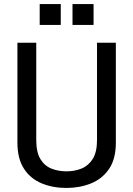

<svg xmlns="http://www.w3.org/2000/svg" viewBox="-20 -910 658 948"><path d="M459 -219V-699H552V-206Q552 -125 518.5 -76Q485 -27 429.5 -4.5Q374 18 308 18Q240 18 185 -5Q130 -28 98 -77.5Q66 -127 66 -206V-699H159V-219Q159 -158 179.5 -124.5Q200 -91 234 -77.5Q268 -64 308 -64Q349 -64 383 -78Q417 -92 438 -125.5Q459 -159 459 -219ZM176 -890H280V-787H176ZM338 -890H442V-787H338Z"/></svg>

Font: Fragment Mono
Style: Regular
Weight: 400
Monospace: yes
Designer: Wei Huang based on Nimbus Sans by URW Studio, based on Helvetica by Max Miedinger.
Foundry: Wei Huang
Version: Version 1.021; ttfautohint (v1.8.4.7-5d5b)